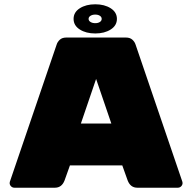

<svg xmlns="http://www.w3.org/2000/svg" viewBox="-20 -875 890 895"><path d="M424 -855Q467 -855 496 -836.5Q525 -818 525 -787Q525 -756 496 -737.5Q467 -719 424 -719Q381 -719 352 -737.5Q323 -756 323 -787Q323 -818 352 -836.5Q381 -855 424 -855ZM424 -767Q437 -767 445.5 -772.5Q454 -778 454 -787Q454 -796 445.5 -801.5Q437 -807 424 -807Q411 -807 402 -801.5Q393 -796 393 -787Q393 -778 402 -772.5Q411 -767 424 -767ZM575 -34Q588 0 620 0H809Q818 0 824.5 -6.5Q831 -13 831 -22L830 -28L612 -667Q608 -680 597 -690Q586 -700 567 -700H289Q270 -700 259 -690Q248 -680 244 -667L26 -28L25 -22Q25 -13 31.5 -6.5Q38 0 47 0H236Q268 0 281 -34L306 -104H550ZM499 -299H357L428 -507Z"/></svg>

Font: Rubik Mono One
Style: Regular
Weight: 400
Designer: Hubert and Fischer with Elvire Volk Leonovitch (Cyrillic Expansion: Cyreal)
Foundry: Hubert and Fischer with Elvire Volk Leonovitch
Version: Version 2.000